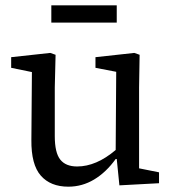

<svg xmlns="http://www.w3.org/2000/svg" viewBox="-20 -689 653 722"><path d="M237 13Q170 13 133.5 -28.5Q97 -70 98 -163L100 -418L22 -434V-474L169 -490L189 -483L186 -360V-177Q186 -115 206.5 -89Q227 -63 270 -63Q342 -63 415 -125L417 -419L339 -434V-474L485 -490L505 -483L503 -360V-56L578 -41V0L429 8L419 -91H415Q379 -41 334 -14Q289 13 237 13ZM173 -604V-669H419V-604Z"/></svg>

Font: Source Serif 4 SmText
Style: Regular
Weight: 400
Designer: Frank Grießhammer
Foundry: Adobe
Version: Version 4.005;hotconv 1.1.0;makeotfexe 2.6.0